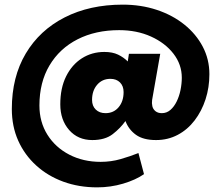

<svg xmlns="http://www.w3.org/2000/svg" viewBox="-20 -698 926 828"><path d="M399 110Q320 110 253 85.5Q186 61 136 15.5Q86 -30 58.5 -91.5Q31 -153 31 -228Q31 -366 91 -467Q151 -568 259 -623Q367 -678 509 -678Q588 -678 656 -655.5Q724 -633 775 -592Q826 -551 854.5 -496.5Q883 -442 883 -378Q883 -321 866.5 -270Q850 -219 819.5 -179Q789 -139 746.5 -116.5Q704 -94 653 -94Q598 -94 566.5 -116.5Q535 -139 521 -176Q499 -145 466 -119.5Q433 -94 378 -94Q316 -94 278 -137.5Q240 -181 240 -248Q240 -318 265 -368.5Q290 -419 333 -446.5Q376 -474 430 -474Q465 -474 489 -462.5Q513 -451 531 -433L536 -466H671L636 -267Q634 -253 637 -240Q640 -227 650.5 -218.5Q661 -210 678 -210Q699 -210 715 -224Q731 -238 742 -260.5Q753 -283 758.5 -310Q764 -337 764 -363Q764 -420 728 -466.5Q692 -513 631 -540.5Q570 -568 494 -568Q392 -568 314.5 -528.5Q237 -489 193.5 -416Q150 -343 150 -243Q150 -172 184.5 -117Q219 -62 279 -31Q339 0 414 0Q459 0 500.5 -12Q542 -24 577 -38L601 53Q565 78 511 94Q457 110 399 110ZM435 -210Q470 -210 491.5 -235.5Q513 -261 513 -301Q513 -327 497.5 -342.5Q482 -358 456 -358Q421 -358 399 -332.5Q377 -307 377 -267Q377 -241 393 -225.5Q409 -210 435 -210Z"/></svg>

Font: Gantari Black
Style: Italic
Weight: 900
Italic angle: -10°
Version: Version 1.000